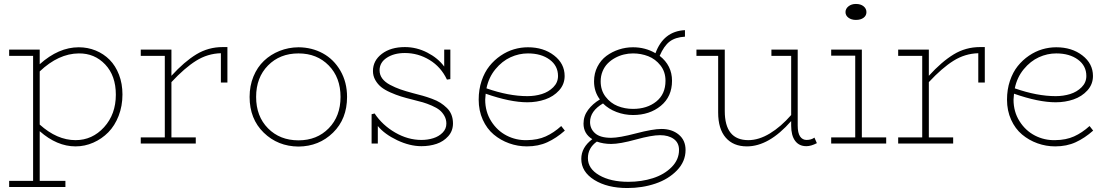

<svg xmlns="http://www.w3.org/2000/svg" viewBox="-20 -720 5560 963"><path d="M375 -482.9Q419.9 -482.9 460 -466.6Q500 -450.2 529.8 -420.2Q559.6 -390.1 576.9 -345.2Q594.2 -300.3 594.2 -246.1Q594.2 -188.5 575 -138.9Q555.7 -89.4 523.2 -56.4Q490.7 -23.4 448 -4.6Q405.3 14.2 358.9 14.2Q265.6 14.2 179.2 -62V187H308.1V217.8H25.9V187H146V-439.9H25.9V-471.2H179.2V-397.9Q273.9 -482.9 375 -482.9ZM358.9 -17.1Q442.9 -17.1 502 -82Q561 -147 561 -245.1Q561 -340.3 507.6 -396.7Q454.1 -453.1 375 -452.1Q273.4 -451.2 179.2 -361.8V-95.2Q266.1 -17.1 358.9 -17.1Z M1096.7 -483.9H1120.6V-306.2H1087.9V-453.1Q1021 -451.2 963.6 -415.3Q906.2 -379.4 839.8 -308.1V-30.8H961.9V0H686V-30.8H806.6V-439.9H686V-471.2H839.8V-339.8Q904.3 -410.6 964.6 -447.3Q1024.9 -483.9 1096.7 -483.9Z M1477.1 15.1Q1373.5 14.2 1302.7 -54.7Q1231.9 -123.5 1231.9 -233.9Q1231.9 -289.6 1251.2 -336.4Q1270.5 -383.3 1304 -415Q1337.4 -446.8 1382.1 -464.6Q1426.8 -482.4 1477.1 -482.9Q1544.4 -482.4 1599.4 -452.4Q1654.3 -422.4 1687.5 -365Q1720.7 -307.6 1720.7 -233.9Q1720.7 -123.5 1650.4 -54.7Q1580.1 14.2 1477.1 15.1ZM1477.1 -16.1Q1569.8 -16.1 1628.9 -76.7Q1688 -137.2 1688 -233.9Q1688 -331.1 1628.9 -391.6Q1569.8 -452.1 1477.1 -452.1Q1383.8 -452.1 1324.2 -391.6Q1264.6 -331.1 1264.6 -233.9Q1264.6 -136.7 1324.2 -76.4Q1383.8 -16.1 1477.1 -16.1Z M2050.8 -252.9Q2080.1 -245.6 2100.6 -239.7Q2121.1 -233.9 2146.5 -224.6Q2171.9 -215.3 2189 -204.3Q2206.1 -193.4 2221.4 -178.5Q2236.8 -163.6 2244.4 -144Q2252 -124.5 2252 -101.1Q2252 -63.5 2228.3 -36.9Q2204.6 -10.3 2169.7 1.5Q2134.8 13.2 2093.8 13.2Q2035.2 13.2 1971.9 -16.8Q1908.7 -46.9 1875 -87.9V0H1843.8V-147L1858.9 -150.9Q1897.9 -92.3 1961.9 -55.2Q2025.9 -18.1 2093.8 -18.1Q2125.5 -18.1 2153.3 -26.9Q2181.2 -35.6 2200 -54.7Q2218.8 -73.7 2218.8 -100.1Q2218.8 -121.1 2209 -138.7Q2199.2 -156.2 2184.6 -168Q2169.9 -179.7 2145.8 -190.2Q2121.6 -200.7 2100.8 -206.8Q2080.1 -212.9 2049.8 -220.2Q2016.1 -228.5 1991 -236.3Q1965.8 -244.1 1937.7 -256.6Q1909.7 -269 1891.8 -283.4Q1874 -297.9 1862.3 -318.6Q1850.6 -339.4 1850.6 -363.8Q1850.6 -416 1895.3 -450Q1939.9 -483.9 2010.7 -483.9Q2069.3 -483.9 2123 -456.3Q2176.8 -428.7 2208 -386.2V-471.2H2238.8V-323.2L2221.7 -320.8Q2191.9 -384.3 2134.5 -419.2Q2077.1 -454.1 2010.7 -454.1Q1956.5 -454.1 1920.2 -430.4Q1883.8 -406.7 1883.8 -367.2Q1883.8 -344.7 1897.2 -326.4Q1910.6 -308.1 1936.5 -294.4Q1962.4 -280.8 1988.3 -271.7Q2014.2 -262.7 2050.8 -252.9Z M2794.9 -87.9 2813 -64.9Q2770.5 -27.3 2725.3 -6.6Q2680.2 14.2 2622.6 14.2Q2576.7 14.2 2533.7 -1.2Q2490.7 -16.6 2456.3 -45.4Q2421.9 -74.2 2401.4 -119.6Q2380.9 -165 2380.9 -220.2Q2380.9 -271 2395.5 -314.5Q2410.2 -357.9 2434.6 -388.4Q2459 -418.9 2491 -440.7Q2522.9 -462.4 2557.6 -472.7Q2592.3 -482.9 2627.9 -482.9Q2706.1 -482.9 2759 -441.9Q2812 -400.9 2812 -338.9Q2812 -297.4 2784.2 -266.6Q2756.3 -235.8 2714.6 -221.4Q2672.9 -207 2625 -207Q2539.1 -207 2416 -250Q2413.6 -228 2413.6 -220.2Q2413.6 -159.7 2443.6 -112.1Q2473.6 -64.5 2521.2 -40Q2568.8 -15.6 2622.6 -17.1Q2676.8 -17.6 2717.3 -35.9Q2757.8 -54.2 2794.9 -87.9ZM2627.9 -452.1Q2583 -452.1 2540.8 -432.9Q2498.5 -413.6 2464.8 -372.8Q2431.2 -332 2419.9 -276.9Q2531.7 -237.8 2625 -237.8Q2663.6 -237.8 2697.5 -248.3Q2731.4 -258.8 2755.1 -282.5Q2778.8 -306.2 2778.8 -338.9Q2778.8 -390.1 2736.6 -421.1Q2694.3 -452.1 2627.9 -452.1Z M3297.9 -73.2Q3350.1 -73.2 3384.3 -44.9Q3418.5 -16.6 3418.5 32.2Q3418.5 89.8 3375.7 134.3Q3333 178.7 3267.3 200.9Q3201.7 223.1 3126.5 223.1Q3025.9 223.1 2960.7 182.4Q2895.5 141.6 2895.5 77.1Q2895.5 19.5 2950.7 -22Q2906.7 -49.3 2906.7 -100.1Q2906.7 -138.2 2929.7 -168.9Q2952.6 -199.7 2988.8 -221.2Q2959.5 -259.8 2959.5 -312Q2959.5 -352.5 2976.6 -385.7Q2993.7 -418.9 3021.7 -439.7Q3049.8 -460.4 3084.2 -471.7Q3118.7 -482.9 3154.8 -482.9Q3216.8 -482.9 3267.6 -453.1Q3308.1 -563.5 3415.5 -568.8V-536.1Q3367.2 -533.2 3338.6 -511.5Q3310.1 -489.7 3288.6 -439.9Q3350.6 -391.6 3350.6 -314.9Q3350.6 -235.4 3294.4 -189.2Q3238.3 -143.1 3154.8 -143.1Q3112.3 -143.1 3072.3 -158.2Q3032.2 -173.3 3004.4 -201.2Q2939.5 -163.1 2939.5 -107.9Q2939.5 -73.7 2965.1 -51.3Q2990.7 -28.8 3045.4 -28.8Q3085.4 -28.8 3169.9 -51Q3254.4 -73.2 3297.9 -73.2ZM3154.8 -452.1Q3131.3 -452.1 3108.6 -446.5Q3085.9 -440.9 3064.9 -429.4Q3043.9 -418 3027.8 -401.6Q3011.7 -385.3 3002.2 -362.1Q2992.7 -338.9 2992.7 -312Q2992.7 -267.1 3017.3 -234.9Q3042 -202.6 3077.9 -188.2Q3113.8 -173.8 3154.8 -173.8Q3225.6 -173.8 3271.7 -210.9Q3317.9 -248 3317.9 -314.9Q3317.9 -359.9 3292.7 -391.8Q3267.6 -423.8 3231.4 -438Q3195.3 -452.1 3154.8 -452.1ZM3131.8 191.9Q3197.8 191.9 3254.9 173.6Q3312 155.3 3348.9 117.9Q3385.7 80.6 3385.7 32.2Q3385.7 -3.9 3359.4 -22.9Q3333 -42 3290.5 -42Q3248.5 -42 3168.7 -20Q3088.9 2 3045.4 2Q3006.3 2 2973.6 -9.8Q2928.7 22 2928.7 73.2Q2928.7 126 2985.6 158.9Q3042.5 191.9 3131.8 191.9Z M4064.9 -29.8 4077.1 -2Q4047.9 13.2 4024.4 13.2Q3987.8 13.2 3968 -13.7Q3948.2 -40.5 3948.2 -89.8V-112.8Q3836.9 14.2 3726.1 14.2Q3658.2 14.2 3620.1 -29.5Q3582 -73.2 3582 -155.8V-439.9H3473.1V-471.2H3615.2V-163.1Q3615.2 -17.1 3733.4 -17.1Q3786.1 -17.1 3841.6 -50.8Q3897 -84.5 3948.2 -143.1V-439.9H3849.1V-471.2H3981V-89.8Q3981 -53.2 3992.9 -35.6Q4004.9 -18.1 4025.4 -18.1Q4048.8 -18.1 4064.9 -29.8Z M4272.9 -620.1Q4250.5 -620.1 4235.6 -631.1Q4220.7 -642.1 4220.7 -659.2Q4220.7 -676.3 4235.6 -688.2Q4250.5 -700.2 4272.9 -700.2Q4296.9 -700.2 4311.3 -688.5Q4325.7 -676.8 4325.7 -659.2Q4325.7 -641.6 4311.3 -630.9Q4296.9 -620.1 4272.9 -620.1ZM4302.7 -30.8H4424.8V0H4148.9V-30.8H4269.5V-440.9H4148.9V-471.2H4302.7Z M4895.5 -483.9H4919.4V-306.2H4886.7V-453.1Q4819.8 -451.2 4762.5 -415.3Q4705.1 -379.4 4638.7 -308.1V-30.8H4760.7V0H4484.9V-30.8H4605.5V-439.9H4484.9V-471.2H4638.7V-339.8Q4703.1 -410.6 4763.4 -447.3Q4823.7 -483.9 4895.5 -483.9Z M5444.8 -87.9 5462.9 -64.9Q5420.4 -27.3 5375.2 -6.6Q5330.1 14.2 5272.5 14.2Q5226.6 14.2 5183.6 -1.2Q5140.6 -16.6 5106.2 -45.4Q5071.8 -74.2 5051.3 -119.6Q5030.8 -165 5030.8 -220.2Q5030.8 -271 5045.4 -314.5Q5060.1 -357.9 5084.5 -388.4Q5108.9 -418.9 5140.9 -440.7Q5172.9 -462.4 5207.5 -472.7Q5242.2 -482.9 5277.8 -482.9Q5356 -482.9 5408.9 -441.9Q5461.9 -400.9 5461.9 -338.9Q5461.9 -297.4 5434.1 -266.6Q5406.2 -235.8 5364.5 -221.4Q5322.8 -207 5274.9 -207Q5189 -207 5065.9 -250Q5063.5 -228 5063.5 -220.2Q5063.5 -159.7 5093.5 -112.1Q5123.5 -64.5 5171.1 -40Q5218.8 -15.6 5272.5 -17.1Q5326.7 -17.6 5367.2 -35.9Q5407.7 -54.2 5444.8 -87.9ZM5277.8 -452.1Q5232.9 -452.1 5190.7 -432.9Q5148.4 -413.6 5114.7 -372.8Q5081.1 -332 5069.8 -276.9Q5181.6 -237.8 5274.9 -237.8Q5313.5 -237.8 5347.4 -248.3Q5381.3 -258.8 5405 -282.5Q5428.7 -306.2 5428.7 -338.9Q5428.7 -390.1 5386.5 -421.1Q5344.2 -452.1 5277.8 -452.1Z"/></svg>

Font: BioRhyme ExtraLight
Style: Regular
Weight: 275
Designer: Aoife Mooney
Foundry: Aoife Mooney Type
Version: Version 1.500;PS 001.500;hotconv 1.0.88;makeotf.lib2.5.64775